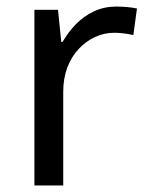

<svg xmlns="http://www.w3.org/2000/svg" viewBox="-20 -566 453 586"><path d="M335 -546Q350 -546 367.5 -544.5Q385 -543 398 -540L387 -459Q374 -462 358.5 -464Q343 -466 329 -466Q298 -466 270 -453Q242 -440 220 -416.5Q198 -393 185.5 -360Q173 -327 173 -286V0H85V-536H157L167 -438H171Q188 -468 212 -492.5Q236 -517 267 -531.5Q298 -546 335 -546Z"/></svg>

Font: lbangla15
Style: Book
Weight: 400
Designer: Jelle Bosma - Monotype Design Team
Foundry: Monotype Imaging Inc.
Version: Version 2.003